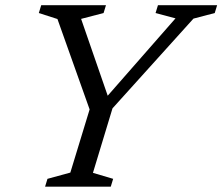

<svg xmlns="http://www.w3.org/2000/svg" viewBox="-20 -702 836 722"><path d="M640 -633 565 -653 574 -682.5H796.5L787.5 -653L707.5 -632L403 -294.5L329.5 -52L405.5 -29.5L396.5 0H149.5L158.5 -29.5L244.5 -53L317 -290.5L196 -630.5L126 -653L135 -682.5H378.5L369.5 -653L285 -631L392.5 -320.5L367 -321.5Z"/></svg>

Font: Newsreader 14pt
Style: Italic
Weight: 400
Italic angle: -17°
Designer: Hugues Gentile
Foundry: Production Type
Version: Version 1.003